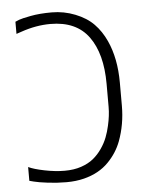

<svg xmlns="http://www.w3.org/2000/svg" viewBox="-49 -680 567 731"><g transform="rotate(-5 234.5 -314.5)"><path d="M379.9 -511.2Q411.1 -442.9 411.1 -350.1V-261.7Q411.1 -190.9 387.7 -127.9Q371.1 -84 337.4 -49.8Q301.3 -12.7 243.2 2Q212.4 9.8 176 9.8Q139.6 9.8 104.5 5.4Q69.3 1 52.2 -3.4L35.2 -7.8V-60.5Q55.2 -50.8 96.2 -42.5Q137.2 -34.2 172.9 -34.2Q208.5 -34.2 236.3 -43.7Q264.2 -53.2 283 -68.6Q301.8 -84 316.2 -105Q330.6 -126 338.6 -147Q346.7 -168 351.6 -190.4Q360.4 -228.5 360.4 -261.7V-350.1Q360.4 -465.3 313 -530.5Q265.6 -595.7 167 -595.7Q112.3 -595.7 55.7 -576.2Q38.1 -570.3 35.2 -569.3V-615.7Q40.5 -618.2 50.5 -622.1Q60.5 -626 95 -632.6Q129.4 -639.2 175.8 -639.2Q222.2 -639.2 265.4 -622.1Q308.6 -605 335.4 -577.4Q362.3 -549.8 379.9 -511.2Z"/></g></svg>

Font: Open Sans Hebrew Light
Style: Regular
Weight: 300
Foundry: Ascender Corporation, Yanek Iontef
Version: Version 2.001;PS 002.001;hotconv 1.0.70;makeotf.lib2.5.58329